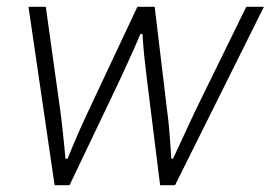

<svg xmlns="http://www.w3.org/2000/svg" viewBox="-20 -546 798 566"><path d="M141 0 64 -526H115L157 -225Q161 -196 164 -167.5Q167 -139 169.5 -115.5Q172 -92 173 -78H179Q187 -97 198 -123.5Q209 -150 221 -176.5Q233 -203 243 -224L385 -526H436L472 -225Q476 -196 478.5 -168Q481 -140 482.5 -116.5Q484 -93 485 -78H490Q499 -97 511 -123Q523 -149 535.5 -176Q548 -203 558 -224L706 -526H758L496 0H452L413 -313Q411 -332 408 -356.5Q405 -381 403 -404.5Q401 -428 400 -446H394Q386 -427 375 -402Q364 -377 353 -353.5Q342 -330 334 -312L185 0Z"/></svg>

Font: Archivo SemiExpanded Thin
Style: Italic
Weight: 250
Width: 6
Italic angle: -10°
Designer: Hector Gatti
Foundry: Omnibus-Type
Version: Version 2.001